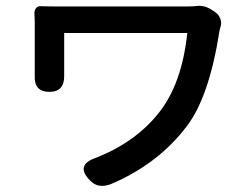

<svg xmlns="http://www.w3.org/2000/svg" viewBox="-20 -560 808 652"><path d="M286 53Q233 0 308 -25Q441 -78 519.5 -177Q598 -276 616 -448H198V-310Q198 -308 198 -306Q200 -248 148 -248Q95 -248 98 -304Q98 -307 98 -310V-478Q98 -501 97 -512Q96 -525 102.5 -532.5Q109 -540 119 -539Q140 -538 188 -538H398H609Q632 -538 643 -539Q670 -544 695 -529L709 -520Q723 -511 728.5 -495.5Q734 -480 727 -463Q725 -455 725 -453Q690 -230 614 -131Q517 -3 357 65Q313 82 286 53Z"/></svg>

Font: GenSenRounded TW M
Style: Regular
Weight: 500
Version: Version 1.501;PS 1;hotconv 16.6.51;makeotf.lib2.5.65220